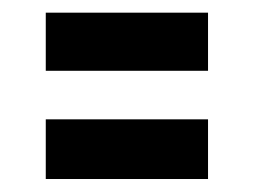

<svg xmlns="http://www.w3.org/2000/svg" viewBox="-20 -545 393 297"><path d="M50.8 -268.1V-360.4H301.8V-268.1ZM50.8 -435.5V-525.4H301.8V-435.5Z"/></svg>

Font: Antonio
Style: Bold
Weight: 700
Designer: Vernon Adams
Foundry: Vernon Adams
Version: Version 1.002